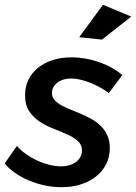

<svg xmlns="http://www.w3.org/2000/svg" viewBox="-38 -775 568 800"><path d="M218.5 5Q184 5 149.2 -2.2Q114.5 -9.5 83 -22.8Q51.5 -36 25.2 -54.2Q-1 -72.5 -18.5 -94L32.5 -167Q48 -149 69.8 -133.5Q91.5 -118 116.2 -106.5Q141 -95 166.8 -88.5Q192.5 -82 215.5 -82Q235 -82 251.2 -86.8Q267.5 -91.5 279 -100.2Q290.5 -109 297 -121.2Q303.5 -133.5 303.5 -148Q303.5 -172.5 286 -187.8Q268.5 -203 242 -215Q215.5 -227 185 -238.8Q154.5 -250.5 128 -267.8Q101.5 -285 84 -311.2Q66.5 -337.5 66.5 -378Q66.5 -413.5 80.5 -442.5Q94.5 -471.5 120 -492.2Q145.5 -513 181 -524.5Q216.5 -536 259.5 -536Q289 -536 318.8 -530.8Q348.5 -525.5 376.2 -515.8Q404 -506 428.5 -492.2Q453 -478.5 471.5 -462L415.5 -387Q397.5 -400.5 377 -411.8Q356.5 -423 335.8 -431Q315 -439 295 -443.5Q275 -448 257.5 -448Q240.5 -448 226 -443.5Q211.5 -439 201 -430.8Q190.5 -422.5 184.5 -411.8Q178.5 -401 178.5 -388Q178.5 -371.5 188.8 -359.2Q199 -347 216 -337.2Q233 -327.5 254.8 -319Q276.5 -310.5 299 -300.8Q321.5 -291 343.2 -279Q365 -267 382 -250.2Q399 -233.5 409.2 -211Q419.5 -188.5 419.5 -158Q419.5 -122 404.8 -92Q390 -62 363.2 -40.5Q336.5 -19 299.8 -7Q263 5 218.5 5ZM391 -755 509 -706 387 -610 292 -620Z"/></svg>

Font: Argentum Sans
Style: Italic
Weight: 400
Italic angle: -11.3099°
Designer: Julieta Ulanovsky, Owen Earl, Rasmus Andersson, Cristiano Sobral
Foundry: The Argentum Sans Project Authors
Version: Version 3.131; ttfautohint (v1.8.4.7-5d5b-dirty)